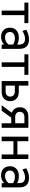

<svg xmlns="http://www.w3.org/2000/svg" viewBox="1530 -2093 575 3675"><g transform="rotate(90 1817.5 -255.5)"><path d="M183 0V-435H30V-511H423V-435H270V0Z M688 12Q605 12 557.5 -34Q510 -80 510 -160Q510 -211.5 533.5 -249.5Q557 -287.5 600 -308.2Q643 -329 701 -329Q738.5 -329 771.2 -320.8Q804 -312.5 833 -296V-332Q833 -391.5 806 -419.2Q779 -447 722 -447Q685.5 -447 646.2 -433.5Q607 -420 573 -396L548 -469Q586.5 -494.5 635.8 -508.8Q685 -523 733 -523Q824 -523 869.5 -476.8Q915 -430.5 915 -339V0H833V-47Q803 -18.5 765.5 -3.2Q728 12 688 12ZM701 -64Q736.5 -64 771.2 -81.5Q806 -99 833 -131V-219Q807.5 -235 775 -244Q742.5 -253 713 -253Q657 -253 624.5 -227.8Q592 -202.5 592 -159Q592 -115 621 -89.5Q650 -64 701 -64Z M1172.5 0V-435H1019.5V-511H1412.5V-435H1259.5V0Z M1531.5 0V-511H1618.5V-328H1740.5Q1793 -328 1832.8 -307.5Q1872.5 -287 1894.5 -249.8Q1916.5 -212.5 1916.5 -163Q1916.5 -114 1894.5 -77.2Q1872.5 -40.5 1833 -20.2Q1793.5 0 1740.5 0ZM1618.5 -76H1732.5Q1777 -76 1802.8 -99.8Q1828.5 -123.5 1828.5 -164Q1828.5 -204.5 1802.8 -228.2Q1777 -252 1732.5 -252H1618.5Z M2339.5 0V-183H2208.5Q2156 -183 2116.2 -203.8Q2076.5 -224.5 2054.5 -261.5Q2032.5 -298.5 2032.5 -348Q2032.5 -397 2054.5 -433.8Q2076.5 -470.5 2116 -490.8Q2155.5 -511 2208.5 -511H2426.5V0ZM1994.5 0 2161.5 -226H2263.5L2099.5 0ZM2216.5 -259H2339.5V-435H2216.5Q2172.5 -435 2146.5 -411.2Q2120.5 -387.5 2120.5 -347Q2120.5 -306.5 2146.5 -282.8Q2172.5 -259 2216.5 -259Z M2596 0V-511H2683V-301H2936V-511H3023V0H2936V-225H2683V0Z M3340 12Q3257 12 3209.5 -34Q3162 -80 3162 -160Q3162 -211.5 3185.5 -249.5Q3209 -287.5 3252 -308.2Q3295 -329 3353 -329Q3390.5 -329 3423.2 -320.8Q3456 -312.5 3485 -296V-332Q3485 -391.5 3458 -419.2Q3431 -447 3374 -447Q3337.5 -447 3298.2 -433.5Q3259 -420 3225 -396L3200 -469Q3238.5 -494.5 3287.8 -508.8Q3337 -523 3385 -523Q3476 -523 3521.5 -476.8Q3567 -430.5 3567 -339V0H3485V-47Q3455 -18.5 3417.5 -3.2Q3380 12 3340 12ZM3353 -64Q3388.5 -64 3423.2 -81.5Q3458 -99 3485 -131V-219Q3459.5 -235 3427 -244Q3394.5 -253 3365 -253Q3309 -253 3276.5 -227.8Q3244 -202.5 3244 -159Q3244 -115 3273 -89.5Q3302 -64 3353 -64Z"/></g></svg>

Font: Overpass
Style: Regular
Weight: 400
Designer: Delve Withrington, Dave Bailey, Thomas Jockin
Foundry: Delve Fonts LLC
Version: Version 4.000